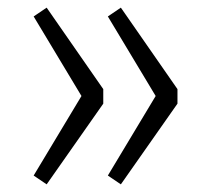

<svg xmlns="http://www.w3.org/2000/svg" viewBox="-20 -539 552 502"><path d="M250 -306V-268L102 -57L68 -80L193 -288L68 -496L102 -519ZM444 -306V-268L296 -57L262 -80L387 -288L262 -496L296 -519Z"/></svg>

Font: Fira Sans Condensed Light
Style: Regular
Weight: 300
Width: 3
Designer: bBox Type GmbH & Carrois Corporate GbR & Edenspiekermann AG
Foundry: bBox Type GmbH & Carrois Corporate GbR & Edenspiekermann AG
Version: Version 4.301